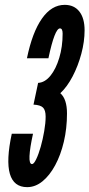

<svg xmlns="http://www.w3.org/2000/svg" viewBox="-20 -763 368 791"><path d="M92 8Q125.5 8 155 -16Q184.5 -40 207.2 -82Q230 -124 243 -179Q256 -234 256 -295.5Q256 -355 228.5 -379Q256.5 -405 279 -448Q301.5 -491 315 -541.2Q328.5 -591.5 328.5 -638Q328.5 -688 307 -715.5Q285.5 -743 246.5 -743Q192.5 -743 152.8 -686.5Q113 -630 91 -523H179.5Q205.5 -646 227 -646Q238 -646 238 -624.5Q238 -570.5 224.2 -524.8Q210.5 -479 187.8 -451Q165 -423 137 -421.5L118 -332Q146.5 -330.5 157.2 -319.8Q168 -309 168 -282.5Q168 -256.5 162.2 -223Q156.5 -189.5 147.8 -158.5Q139 -127.5 129.2 -107.2Q119.5 -87 112 -87Q100 -87 101.5 -120Q103 -153 116 -212H28.5Q-19 8 92 8Z"/></svg>

Font: League Gothic SemiCondensed Italic
Style: Regular
Weight: 400
Width: 4
Designer: The League of Moveable Type
Version: Version 1.600; ttfautohint (v1.8.3)